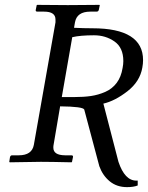

<svg xmlns="http://www.w3.org/2000/svg" viewBox="-20 -666 608 789"><path d="M564.9 -388.2Q555.2 -331.1 503.7 -291Q452.1 -251 404.8 -240.2L466.8 -1Q492.7 76.2 540 76.2H545.9V96.2Q528.8 103 502 103Q460 103 430.9 79.1Q401.9 55.2 388.2 17.1L326.2 -215.8Q321.3 -228 227.1 -229L200.2 -70.8Q199.2 -66.9 199.2 -59.1Q199.2 -28.3 247.1 -27.8H272.9Q281.7 -27.8 279.8 -20L275.9 -1L273.9 1Q188 -1 147.9 -1L20 1L18.1 -1L21 -20Q22.9 -27.8 29.8 -27.8H57.1Q111.3 -27.8 119.1 -70.8L208 -574.2Q208 -574.2 208 -585.9Q208 -618.2 161.1 -618.2H133.8Q125 -618.2 127 -626L130.9 -645L132.8 -646Q219.7 -645 258.8 -645Q258.8 -645 388.2 -646L390.1 -645L386.2 -626Q384.3 -618.2 377 -618.2H351.1Q295.9 -618.2 288.1 -574.2L284.2 -551.8Q324.2 -549.8 359.9 -549.8Q567.9 -549.8 567.9 -418.9Q567.9 -404.3 564.9 -388.2ZM483.9 -387.2Q486.8 -402.3 486.8 -415Q486.8 -470.2 450.4 -495.6Q414.1 -521 366.2 -521Q310.1 -521 276.9 -513.2L233.9 -267.1H284.2Q324.2 -267.1 354 -271.5Q383.8 -275.9 412.4 -288.3Q440.9 -300.8 459.5 -325.4Q478 -350.1 483.9 -387.2Z"/></svg>

Font: Linux Libertine
Style: Italic
Weight: 400
Italic angle: -12°
Designer: Philipp H. Poll
Foundry: Philipp H. Poll
Version: Version 5.1.6 ; ttfautohint (v0.9)